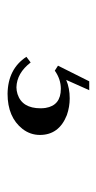

<svg xmlns="http://www.w3.org/2000/svg" viewBox="111 -154 265 528"><g transform="rotate(90 244.0 109.5)"><path d="M161.1 83 174.8 91.8Q198.2 75.2 224.6 75.2Q270.5 75.2 277.3 117.2Q278.3 124 278.3 130.9Q278.3 181.6 239.3 194.3Q229.5 197.3 220.7 197.3Q181.6 196.3 152.3 158.2L136.7 169.9Q169.9 220.7 238.3 221.7Q302.7 221.7 335 180.7Q351.6 159.2 351.6 132.8Q351.6 80.1 296.9 58.6Q274.4 50.8 251 50.8Q222.7 50.8 200.2 60.5L228.5 -2.9H204.1Z"/></g></svg>

Font: Abhaya Libre
Style: Regular
Weight: 400
Designer: Pushpananda Ekanayake, Sol Matas, Pathum Egodawatta
Foundry: Mooniak
Version: Version 1.050 ; ttfautohint (v1.6)